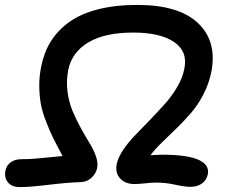

<svg xmlns="http://www.w3.org/2000/svg" viewBox="-39 -762 912 773"><path d="M39.1 -8.8Q7.3 -9.3 -7.6 -28.6Q-22.5 -47.9 -17.1 -75.2Q-12.7 -96.7 4.6 -108.9Q22 -121.1 46.9 -121.1Q73.2 -121.1 99.6 -123Q126 -125 160.6 -128.7Q195.3 -132.3 212.9 -133.8Q189 -178.2 174.8 -207Q160.6 -235.8 145.8 -274.4Q130.9 -313 125.2 -344.7Q119.6 -376.5 119.1 -415.5Q118.7 -454.6 127 -495.1Q138.2 -551.3 165.5 -595.2Q192.9 -639.2 238.8 -672.6Q284.7 -706.1 354.2 -724.1Q423.8 -742.2 513.2 -742.2Q681.2 -742.2 758.3 -668.9Q835.4 -595.7 812 -473.1Q802.2 -425.3 780.3 -382.6Q758.3 -339.8 729.5 -306.6Q700.7 -273.4 672.6 -246.3Q644.5 -219.2 614 -189.5Q583.5 -159.7 566.9 -137.2Q599.1 -139.2 612.8 -139.2Q668.5 -139.2 707 -133.1Q745.6 -127 765.9 -116Q786.1 -105 793.5 -91.6Q800.8 -78.1 797.9 -61Q792.5 -36.6 773.9 -23.2Q755.4 -9.8 727.1 -9.8Q705.1 -9.8 666.5 -18.3Q627.9 -26.9 590.8 -26.9Q572.8 -26.9 544.4 -23.9Q516.1 -21 502.9 -21Q465.3 -21 444.6 -43.7Q423.8 -66.4 431.2 -102.1Q436.5 -128.4 457.3 -159.2Q478 -189.9 505.4 -217.8Q532.7 -245.6 564.7 -279.1Q596.7 -312.5 624.5 -343.3Q652.3 -374 674.3 -411.6Q696.3 -449.2 703.1 -484.9Q717.8 -555.2 661.6 -593Q605.5 -630.9 498 -630.9Q383.8 -630.9 317.4 -591.8Q251 -552.7 235.8 -481Q227.1 -435.5 232.9 -392.3Q238.8 -349.1 253.4 -314.5Q268.1 -279.8 286.6 -246.1Q305.2 -212.4 321.5 -186Q337.9 -159.7 347.2 -132.8Q356.4 -106 352.1 -85Q346.7 -62 328.6 -45.7Q310.5 -29.3 286.1 -28.8Q233.4 -27.3 155 -17.8Q76.7 -8.3 39.1 -8.8Z"/></svg>

Font: Shantell Sans Irregular Bouncy
Style: Italic
Weight: 500
Italic angle: -11.31°
Designer: Stephen Nixon, Anya Danilova, Shantell Martin
Foundry: Arrow Type
Version: Version 1.006;[9816181b4]